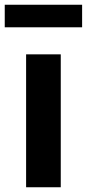

<svg xmlns="http://www.w3.org/2000/svg" viewBox="-31 -789 366 809"><path d="M79 0H225V-560H79ZM-11 -674H315V-769H-11Z"/></svg>

Font: Genne Gothic Bold
Style: Regular
Weight: 700
Designer: Ryoko NISHIZUKA (kana & ideographs); Paul D. Hunt (Latin, Greek & Cyrillic); Wenlong ZHANG (bopomofo); Sandoll Communica
Foundry: Adobe Systems Incorporated
Version: Version 1.004;PS 1.004;hotconv 16.6.51;makeotf.lib2.5.65220